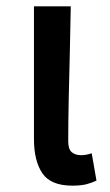

<svg xmlns="http://www.w3.org/2000/svg" viewBox="-20 -571 348 605"><path d="M208 14Q140 14 113.5 -25Q87 -64 87 -133V-551H203Q202 -480 200 -404.5Q198 -329 196.5 -257.5Q195 -186 195 -126Q195 -101 206 -91.5Q217 -82 236 -82Q251 -82 269 -88L284 -2Q270 5 252.5 9.5Q235 14 208 14Z"/></svg>

Font: Source Han Sans SC Medium
Style: Regular
Weight: 500
Designer: Ryoko NISHIZUKA 西塚涼子 (kana, bopomofo & ideographs); Paul D. Hunt (Latin, Greek & Cyrillic); Sandoll Communications 산돌커뮤니
Foundry: Adobe
Version: Version 2.004;hotconv 1.0.118;makeotfexe 2.5.65603